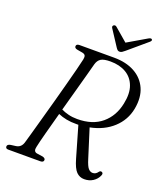

<svg xmlns="http://www.w3.org/2000/svg" viewBox="-158 -980 939 1096"><g transform="rotate(20 311.5 -432.5)"><path d="M569 -42Q559 -19 536.5 -4.2Q514 10.5 483.5 10.5Q456 10.5 436.2 -9.2Q416.5 -29 401 -83.5L347 -270Q341 -270 335 -270Q302 -269.5 274 -275Q246 -280.5 223 -290.5Q203.5 -219.5 187.5 -159.2Q171.5 -99 165.5 -70Q158 -40 180.5 -35.5L217.5 -30Q234 -25.5 234 -15Q234 0 213.5 0H19Q3 0 3 -13.5Q3 -26.5 23.5 -30L54 -34Q84.5 -38.5 94.5 -70Q101.5 -93 113.5 -136.5Q125.5 -180 141 -235.2Q156.5 -290.5 172.8 -350Q189 -409.5 203.8 -464.8Q218.5 -520 229.8 -563.8Q241 -607.5 246 -631Q249 -646.5 245.2 -654.2Q241.5 -662 227.5 -665L193.5 -671Q178 -674.5 178 -685.5Q178 -700 198 -700H408Q481 -700 533 -671.5Q585 -643 608.2 -590.5Q631.5 -538 618 -466Q604 -394 550.2 -344.5Q496.5 -295 412.5 -278L466.5 -106.5Q479 -65.5 490.8 -52.5Q502.5 -39.5 517 -39.5Q536 -39.5 548.5 -57.5Q555.5 -67 565 -63Q576.5 -58 569 -42ZM314.5 -626Q308 -601 294.8 -552.5Q281.5 -504 264.8 -443.2Q248 -382.5 231 -320.5Q250 -311 274.8 -304.8Q299.5 -298.5 329 -298.5Q421.5 -298.5 477.8 -346Q534 -393.5 550 -473.5Q563.5 -538 547 -582.2Q530.5 -626.5 491.2 -649.5Q452 -672.5 396.5 -672.5Q356 -672.5 338.8 -661.5Q321.5 -650.5 314.5 -626ZM455 -758.5Q446 -751 439.5 -746.8Q433 -742.5 425 -742.5Q417 -742.5 412.2 -746.8Q407.5 -751 402.5 -758.5L339.5 -855Q333 -865.5 342.5 -872.5Q351.5 -878 361 -869.5L439 -802.5L553.5 -869.5Q568 -878 574 -872.5Q581 -865.5 568.5 -855Z"/></g></svg>

Font: Fraunces 72pt Soft Light
Style: Italic
Weight: 300
Italic angle: -16°
Version: Version 1.000;[b76b70a41]